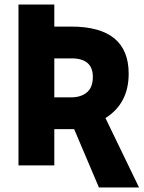

<svg xmlns="http://www.w3.org/2000/svg" viewBox="-20 -734 640 852"><path d="M597 98 448 -210Q551 -275 551 -407Q551 -616 296 -616H221V-714H62V0H221V-161H309L419 98ZM221 -475H297Q392 -475 392 -393Q392 -346 365.5 -324Q339 -302 296 -302H221Z"/></svg>

Font: Noto Sans Mono UI ExtraBold
Style: Regular
Weight: 800
Designer: Monotype Design team
Foundry: Monotype Imaging Inc.
Version: 1.000